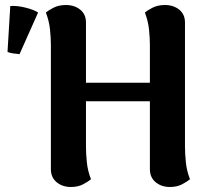

<svg xmlns="http://www.w3.org/2000/svg" viewBox="-20 -731 841 766"><path d="M323 -146Q323 -118 326.5 -83.5Q330 -49 343 -16Q334 -8 313 3.5Q292 15 263 15Q229 15 206 -4Q183 -23 183 -56V-551Q183 -580 179.5 -613.5Q176 -647 163 -681Q172 -689 193 -700Q214 -711 243 -711Q277 -711 300 -692.5Q323 -674 323 -641ZM718 -146Q718 -118 721.5 -83.5Q725 -49 738 -16Q729 -8 708 3.5Q687 15 658 15Q624 15 601 -4Q578 -23 578 -56V-551Q578 -580 574.5 -613.5Q571 -647 558 -681Q567 -689 588 -700Q609 -711 638 -711Q672 -711 695 -692.5Q718 -674 718 -641ZM269 -401H620V-327H269ZM58 -515Q46 -516 32 -518Q18 -520 10 -524L21 -707Q48 -709 82 -700.5Q116 -692 132 -681Z"/></svg>

Font: Arima Thin
Style: Bold
Weight: 700
Version: Version 1.100